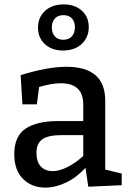

<svg xmlns="http://www.w3.org/2000/svg" viewBox="-20 -844 591 874"><path d="M459 -72 534 -54V-1L382 6L369 -80Q329 -36 280.5 -13Q232 10 186 10Q125 10 85 -29.5Q45 -69 45 -142Q45 -224 96.5 -258.5Q148 -293 246 -293H359V-368Q359 -465 257 -465Q215 -465 158 -448L148 -369H82L74 -502Q197 -540 282 -540Q459 -540 459 -386ZM220 -65Q250 -65 287 -83.5Q324 -102 359 -134V-229H262Q198 -229 172 -209.5Q146 -190 146 -149Q146 -107 166 -86Q186 -65 220 -65ZM153 -718Q153 -765 185 -794.5Q217 -824 270 -824Q321 -824 352.5 -795.5Q384 -767 384 -721Q384 -674 352 -644Q320 -614 267 -614Q216 -614 184.5 -643Q153 -672 153 -718ZM321 -720Q321 -745 307.5 -760Q294 -775 269 -775Q243 -775 229.5 -759.5Q216 -744 216 -719Q216 -694 229.5 -678.5Q243 -663 268 -663Q293 -663 307 -678.5Q321 -694 321 -720Z"/></svg>

Font: Bitter Pro Medium
Style: Regular
Weight: 500
Designer: Sol Matas, and Bitter project Authors
Foundry: Sol Matas
Version: Version 1.010